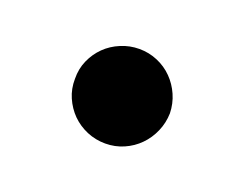

<svg xmlns="http://www.w3.org/2000/svg" viewBox="-44 -467 377 297"><g transform="rotate(20 145.0 -318.0)"><path d="M67.1 -318.5Q66.8 -334.9 73 -348.9Q79.2 -362.9 89.8 -373.4Q100.5 -383.9 114.9 -389.9Q129.3 -396 145.2 -396Q161.2 -396 175.4 -389.9Q189.6 -383.9 200.1 -373.2Q210.6 -362.6 216.8 -348.5Q223 -334.5 223.4 -318.5Q223 -302.6 216.8 -288.4Q210.6 -274.1 200.1 -263.5Q189.6 -252.8 175.4 -246.6Q161.2 -240.4 145.2 -240.4Q129.3 -240.4 114.9 -246.4Q100.5 -252.5 89.8 -263.1Q79.2 -273.8 73 -288Q66.8 -302.2 67.1 -318.5Z"/></g></svg>

Font: Inter P Semi Bold
Style: Regular
Weight: 600
Designer: Rasmus Andersson
Foundry: rsms
Version: Version 3.018;git-588b23468